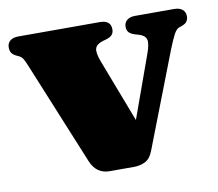

<svg xmlns="http://www.w3.org/2000/svg" viewBox="-61 -552 708 623"><g transform="rotate(-10 293.5 -241.0)"><path d="M333 0H252Q231 0 215.5 -10.8Q200 -21.5 190.5 -44.5L51 -384.5Q43.5 -402.5 39 -408.8Q34.5 -415 29 -417.5L18.5 -422.5Q8.5 -427.5 4 -434.2Q-0.5 -441 -0.5 -452Q-0.5 -466 9.2 -474Q19 -482 36 -482H305Q341 -482 341 -452Q341 -441 335.2 -434.2Q329.5 -427.5 316.5 -423.5L303 -419.5Q283 -413.5 278.5 -400Q274 -386.5 286.5 -354L384.5 -98L336.5 -69.5L439 -354Q451 -387 446.5 -400.5Q442 -414 422.5 -419.5L409 -423.5Q396.5 -427.5 390.5 -434.2Q384.5 -441 384.5 -452Q384.5 -466 394.2 -474Q404 -482 420.5 -482H550Q567 -482 576.8 -474Q586.5 -466 586.5 -452Q586.5 -442.5 582 -435.2Q577.5 -428 564.5 -423.5L555 -420Q546 -416.5 537.8 -401.2Q529.5 -386 516 -351.5L395.5 -40Q386 -16 369 -8Q352 0 333 0Z"/></g></svg>

Font: Fraunces
Style: Regular
Weight: 900
Version: Version 1.000;[b76b70a41]